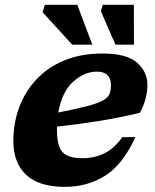

<svg xmlns="http://www.w3.org/2000/svg" viewBox="-20 -750 634 784"><path d="M533 -190Q480.5 -76.5 408.2 -31.8Q336 13 245.5 13Q139 13 86.8 -36Q34.5 -85 34.5 -175Q34.5 -247 58.2 -311.2Q82 -375.5 128.2 -425.2Q174.5 -475 242.5 -503.2Q310.5 -531.5 398.5 -531.5Q497.5 -531.5 539.8 -494Q582 -456.5 582 -403Q582 -377 574.8 -348.5Q567.5 -320 551.5 -289.5Q468.5 -269.5 381.2 -255.5Q294 -241.5 212.5 -233Q212.5 -227.5 212.5 -221.5Q212.5 -154.5 235 -129.2Q257.5 -104 316.5 -104Q365 -104 405.5 -123.5Q446 -143 479.5 -190ZM376 -457.5Q324 -457.5 278.5 -416.2Q233 -375 218 -290.5Q296 -306 339.8 -317.8Q383.5 -329.5 403.2 -341.5Q423 -353.5 428 -368.2Q433 -383 433 -404Q433 -428.5 419 -443Q405 -457.5 376 -457.5ZM357 -567.5H275L154 -700L163 -730.5H295.5ZM527 -567.5H451.5L392 -704L399.5 -730.5H526.5Z"/></svg>

Font: Newsreader Caption
Style: Bold Italic
Weight: 700
Italic angle: -17°
Designer: Hugues Gentile
Foundry: Production Type
Version: Version 1.001